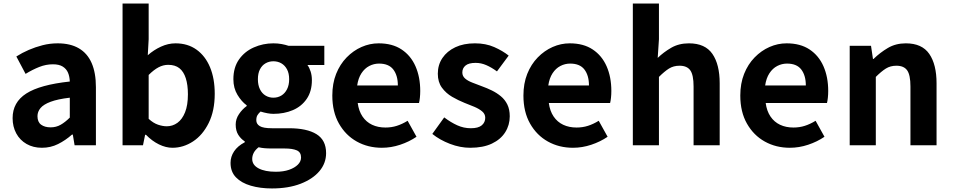

<svg xmlns="http://www.w3.org/2000/svg" viewBox="-20 -818 5366 1081"><path d="M216 14Q167 14 129.5 -7.5Q92 -29 71.5 -67Q51 -105 51 -153Q51 -242 128 -291.5Q205 -341 373 -359Q372 -387 363 -408.5Q354 -430 333.5 -443Q313 -456 278 -456Q239 -456 201 -441Q163 -426 124 -402L72 -500Q105 -521 142 -537Q179 -553 220 -563.5Q261 -574 305 -574Q376 -574 424 -546Q472 -518 496 -463Q520 -408 520 -327V0H400L390 -60H385Q349 -28 307 -7Q265 14 216 14ZM265 -101Q296 -101 321.5 -115.5Q347 -130 373 -156V-268Q305 -260 265 -245Q225 -230 208 -209.5Q191 -189 191 -164Q191 -131 211.5 -116Q232 -101 265 -101Z M951 14Q914 14 875 -5Q836 -24 802 -59H797L785 0H670V-798H817V-597L812 -507Q846 -537 886.5 -555.5Q927 -574 968 -574Q1037 -574 1086.5 -538.5Q1136 -503 1162.5 -439.5Q1189 -376 1189 -290Q1189 -194 1155 -125.5Q1121 -57 1066.5 -21.5Q1012 14 951 14ZM919 -107Q952 -107 979 -126.5Q1006 -146 1022 -186Q1038 -226 1038 -287Q1038 -340 1026 -377.5Q1014 -415 990 -434Q966 -453 927 -453Q899 -453 872.5 -439Q846 -425 817 -396V-149Q843 -125 869.5 -116Q896 -107 919 -107Z M1511 243Q1445 243 1392 227.5Q1339 212 1308.5 180.5Q1278 149 1278 99Q1278 64 1298 34Q1318 4 1358 -17V-22Q1336 -36 1321.5 -59Q1307 -82 1307 -117Q1307 -148 1325.5 -175.5Q1344 -203 1369 -221V-225Q1340 -246 1317 -284Q1294 -322 1294 -372Q1294 -438 1325.5 -483Q1357 -528 1409 -551Q1461 -574 1519 -574Q1544 -574 1565.5 -570Q1587 -566 1605 -560H1806V-452H1711Q1722 -437 1729 -415Q1736 -393 1736 -367Q1736 -304 1707 -261.5Q1678 -219 1629 -198Q1580 -177 1519 -177Q1504 -177 1485 -180.5Q1466 -184 1447 -190Q1436 -180 1429.5 -169.5Q1423 -159 1423 -141Q1423 -120 1442.5 -108Q1462 -96 1511 -96H1607Q1708 -96 1762 -62.5Q1816 -29 1816 44Q1816 101 1778.5 145.5Q1741 190 1672.5 216.5Q1604 243 1511 243ZM1519 -268Q1544 -268 1564 -280Q1584 -292 1596 -315.5Q1608 -339 1608 -372Q1608 -405 1596 -427.5Q1584 -450 1564 -461.5Q1544 -473 1519 -473Q1495 -473 1475 -461.5Q1455 -450 1443.5 -427.5Q1432 -405 1432 -372Q1432 -339 1443.5 -315.5Q1455 -292 1475 -280Q1495 -268 1519 -268ZM1533 149Q1576 149 1607.5 138Q1639 127 1657 109Q1675 91 1675 69Q1675 39 1651 28.5Q1627 18 1582 18H1513Q1488 18 1470 16.5Q1452 15 1436 11Q1417 26 1408.5 42.5Q1400 59 1400 77Q1400 111 1436 130Q1472 149 1533 149Z M2130 14Q2052 14 1989 -21Q1926 -56 1888.5 -122Q1851 -188 1851 -280Q1851 -348 1872.5 -402Q1894 -456 1931.5 -494.5Q1969 -533 2015.5 -553.5Q2062 -574 2112 -574Q2189 -574 2241 -539.5Q2293 -505 2319.5 -444.5Q2346 -384 2346 -306Q2346 -286 2344 -267.5Q2342 -249 2339 -238H1994Q2000 -193 2021 -162Q2042 -131 2075 -115.5Q2108 -100 2150 -100Q2184 -100 2214 -109.5Q2244 -119 2275 -138L2325 -48Q2284 -20 2233 -3Q2182 14 2130 14ZM1991 -337H2220Q2220 -393 2194.5 -426.5Q2169 -460 2114 -460Q2085 -460 2059 -446.5Q2033 -433 2015 -405.5Q1997 -378 1991 -337Z M2627 14Q2571 14 2513.5 -8Q2456 -30 2414 -64L2481 -157Q2518 -129 2554.5 -112.5Q2591 -96 2631 -96Q2673 -96 2692.5 -112.5Q2712 -129 2712 -155Q2712 -176 2695 -190.5Q2678 -205 2651 -216.5Q2624 -228 2595 -239Q2560 -253 2525.5 -273Q2491 -293 2468 -324.5Q2445 -356 2445 -403Q2445 -453 2471 -491.5Q2497 -530 2543.5 -552Q2590 -574 2654 -574Q2715 -574 2762.5 -553Q2810 -532 2844 -505L2778 -416Q2748 -438 2718.5 -451Q2689 -464 2658 -464Q2619 -464 2601 -449Q2583 -434 2583 -410Q2583 -390 2598 -376.5Q2613 -363 2639 -353Q2665 -343 2694 -332Q2722 -322 2749.5 -308.5Q2777 -295 2800 -276Q2823 -257 2836.5 -229.5Q2850 -202 2850 -163Q2850 -114 2824.5 -73.5Q2799 -33 2749.5 -9.5Q2700 14 2627 14Z M3206 14Q3128 14 3065 -21Q3002 -56 2964.5 -122Q2927 -188 2927 -280Q2927 -348 2948.5 -402Q2970 -456 3007.5 -494.5Q3045 -533 3091.5 -553.5Q3138 -574 3188 -574Q3265 -574 3317 -539.5Q3369 -505 3395.5 -444.5Q3422 -384 3422 -306Q3422 -286 3420 -267.5Q3418 -249 3415 -238H3070Q3076 -193 3097 -162Q3118 -131 3151 -115.5Q3184 -100 3226 -100Q3260 -100 3290 -109.5Q3320 -119 3351 -138L3401 -48Q3360 -20 3309 -3Q3258 14 3206 14ZM3067 -337H3296Q3296 -393 3270.5 -426.5Q3245 -460 3190 -460Q3161 -460 3135 -446.5Q3109 -433 3091 -405.5Q3073 -378 3067 -337Z M3543 0V-798H3690V-597L3683 -492Q3716 -524 3759 -549Q3802 -574 3859 -574Q3950 -574 3991 -514.5Q4032 -455 4032 -349V0H3885V-331Q3885 -396 3866.5 -422Q3848 -448 3806 -448Q3772 -448 3746.5 -432Q3721 -416 3690 -385V0Z M4427 14Q4349 14 4286 -21Q4223 -56 4185.5 -122Q4148 -188 4148 -280Q4148 -348 4169.5 -402Q4191 -456 4228.5 -494.5Q4266 -533 4312.5 -553.5Q4359 -574 4409 -574Q4486 -574 4538 -539.5Q4590 -505 4616.5 -444.5Q4643 -384 4643 -306Q4643 -286 4641 -267.5Q4639 -249 4636 -238H4291Q4297 -193 4318 -162Q4339 -131 4372 -115.5Q4405 -100 4447 -100Q4481 -100 4511 -109.5Q4541 -119 4572 -138L4622 -48Q4581 -20 4530 -3Q4479 14 4427 14ZM4288 -337H4517Q4517 -393 4491.5 -426.5Q4466 -460 4411 -460Q4382 -460 4356 -446.5Q4330 -433 4312 -405.5Q4294 -378 4288 -337Z M4764 0V-560H4884L4895 -486H4898Q4935 -522 4979 -548Q5023 -574 5080 -574Q5171 -574 5212 -514.5Q5253 -455 5253 -349V0H5106V-331Q5106 -396 5087.5 -422Q5069 -448 5027 -448Q4993 -448 4967.5 -432Q4942 -416 4911 -385V0Z"/></svg>

Font: Noto Sans SC
Style: Bold
Weight: 700
Designer: Ryoko NISHIZUKA  (kana, bopomofo & ideographs); Paul D. Hunt (Latin, Greek & Cyrillic); Sandoll Communications , Soo-you
Foundry: Adobe
Version: Version 2.004-H2;hotconv 1.0.118;makeotfexe 2.5.65603